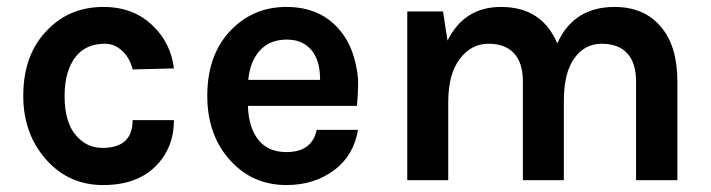

<svg xmlns="http://www.w3.org/2000/svg" viewBox="-20 -519 2049 553"><path d="M278 -499Q366 -499 422 -443Q472 -394 481 -322L362 -319Q354 -352 332 -372.5Q310 -393 283 -393Q229 -393 200 -358Q166 -317 166 -242Q166 -168 198 -130Q229 -93 275 -93Q362 -93 362 -173H481Q481 -93 428 -40Q374 14 277 14Q180 14 116 -56Q47 -131 47 -243Q47 -362 116 -432Q180 -499 278 -499Z M1008 -214H694Q696 -152 724 -116.5Q752 -81 805 -81Q879 -81 892 -145H1011Q999 -72 944 -30Q886 14 805 14Q708 14 644 -56Q577 -129 577 -243Q577 -361 644 -431Q709 -499 805 -499Q906 -499 962 -428Q987 -397 999.5 -354Q1012 -311 1011.5 -277Q1011 -243 1008 -214ZM806 -405Q757 -405 728.5 -373.5Q700 -342 695 -289H902Q902 -368 852 -395Q833 -405 806 -405Z M1585 -394Q1632 -499 1750 -499Q1837 -499 1885 -440Q1931 -385 1931 -284V0H1812V-284Q1812 -338 1786.5 -365.5Q1761 -393 1713 -393Q1664 -393 1634 -351Q1604 -309 1604 -228V0H1486V-284Q1486 -338 1460.5 -365.5Q1435 -393 1387 -393Q1337 -393 1304 -349Q1271 -305 1271 -225V0H1153V-486H1256L1269 -402Q1317 -499 1423 -499Q1541 -499 1585 -394Z"/></svg>

Font: Karla Neue
Style: Bold
Weight: 700
Designer: Jonathan Pinhorn
Foundry: PYRS Fontlab Ltd. / Made with FontLab
Version: Version 1.000;PS 001.001;hotconv 1.0.56